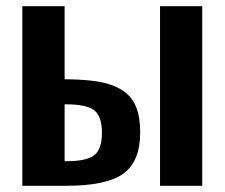

<svg xmlns="http://www.w3.org/2000/svg" viewBox="-20 -598 723 618"><path d="M51.8 0V-578.1H188V-342.8H199.2Q261.7 -341.8 303.2 -334Q344.7 -326.2 374.5 -306.9Q404.3 -287.6 417.7 -254.6Q431.2 -221.7 431.2 -171.9Q431.2 -78.1 377 -39.1Q322.8 0 193.8 0ZM495.1 0V-578.1H630.9V0ZM188 -79.1H192.9Q258.3 -79.1 283.2 -98.4Q308.1 -117.7 308.1 -170.9Q308.1 -222.7 284.2 -242.2Q260.3 -261.7 195.8 -262.2H188Z"/></svg>

Font: Oswald Medium
Style: Regular
Weight: 500
Designer: Vernon Adams
Foundry: Vernon Adams
Version: Version 4.103